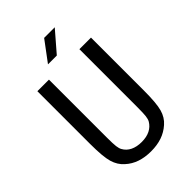

<svg xmlns="http://www.w3.org/2000/svg" viewBox="-231 -861 962 962"><g transform="rotate(-45 250.0 -379.5)"><path d="M59.6 -231.4V-604.5H141.6V-194.3Q141.6 -150.4 144 -131.3Q146.5 -112.3 152.3 -102.5Q165 -79.1 189.9 -66.9Q214.8 -54.7 250 -54.7Q284.2 -54.7 308.6 -66.9Q333 -79.1 346.7 -102.5Q352.5 -112.3 355 -131.3Q357.4 -150.4 357.4 -193.4V-604.5H439.5V-231.4Q439.5 -139.6 428.2 -100.1Q417 -60.5 388.7 -36.1Q361.3 -11.7 327.1 0Q293 11.7 250 11.7Q207 11.7 172.4 0Q137.7 -11.7 111.3 -36.1Q83 -60.5 71.3 -100.6Q59.6 -140.6 59.6 -231.4ZM272.5 -769.5H347.7L254.9 -662.1H192.4Z"/></g></svg>

Font: BabelStone Pseudographica
Style: Regular
Weight: 400
Designer: Andrew West
Foundry: BabelStone
Version: Version 16.0.0